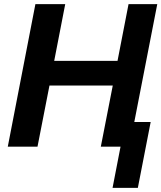

<svg xmlns="http://www.w3.org/2000/svg" viewBox="-20 -708 779 927"><path d="M562 0H466.8L524.4 -294.9H218.8L161.1 0H17.6L150.9 -688H294.9L241.7 -414.1H547.4L600.6 -688H739.3L628.4 -119.1H707.5L645.5 199.2H523.4Z"/></svg>

Font: Liberation Sans
Style: Bold Italic
Weight: 700
Italic angle: -12°
Designer: Steve Matteson
Foundry: Ascender Corporation
Version: Version 2.1.5